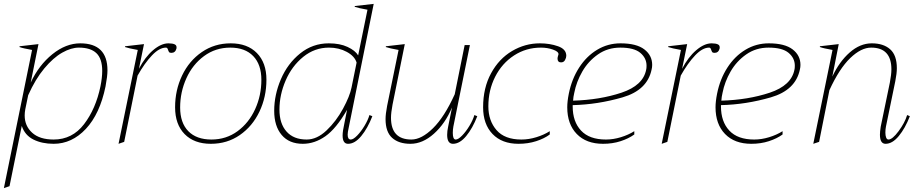

<svg xmlns="http://www.w3.org/2000/svg" viewBox="-27 -730 4707 988"><path d="M138 -473Q92 -481 73 -488L74 -492L171 -503L131 -305Q173 -395 242.5 -451Q312 -507 386 -507Q526 -507 526 -368Q526 -338 516 -285Q487 -144 415 -67Q343 10 249 10Q189 10 145 -12Q101 -34 85 -82L22 228L-7 238ZM490 -286Q499 -331 499 -365Q499 -428 469 -456.5Q439 -485 379 -485Q339 -485 293 -459Q247 -433 201 -378Q155 -323 118 -240L103 -167Q100 -151 100 -136Q100 -82 138.5 -47Q177 -12 249 -12Q345 -12 405.5 -91Q466 -170 490 -286Z M881 -480Q875 -458 855 -458Q846 -458 843 -462Q840 -466 837 -475.5Q834 -485 827 -485Q793 -485 755 -445Q717 -405 681 -341L612 0L583 10L682 -473Q636 -481 616 -488L617 -492L714 -503L688 -376Q719 -436 760.5 -471.5Q802 -507 840 -507Q861 -507 872.5 -501.5Q884 -496 881 -480Z M874 -178Q874 -266 910 -341.5Q946 -417 1011.5 -462Q1077 -507 1160 -507Q1246 -507 1295 -457Q1344 -407 1344 -320Q1344 -231 1308 -155.5Q1272 -80 1207 -35Q1142 10 1058 10Q972 10 923 -40Q874 -90 874 -178ZM1318 -319Q1318 -398 1276 -441.5Q1234 -485 1158 -485Q1082 -485 1023 -441.5Q964 -398 932 -327Q900 -256 900 -177Q900 -98 942 -55Q984 -12 1061 -12Q1137 -12 1195.5 -55Q1254 -98 1286 -168.5Q1318 -239 1318 -319Z M1384 -160Q1384 -242 1418.5 -322.5Q1453 -403 1517.5 -455Q1582 -507 1665 -507Q1722 -507 1761.5 -488.5Q1801 -470 1816 -445L1864 -680Q1818 -688 1798 -695L1799 -699L1896 -710L1767 -71Q1762 -49 1762 -37Q1762 -12 1778 -12Q1791 -12 1811 -32.5Q1831 -53 1849 -83Q1867 -113 1874 -138L1889 -132Q1865 -70 1832 -30Q1799 10 1764 10Q1736 10 1736 -33Q1736 -55 1746 -100L1759 -165Q1703 -68 1647.5 -29Q1592 10 1531 10Q1461 10 1422.5 -35.5Q1384 -81 1384 -160ZM1782 -280 1808 -408Q1798 -441 1757.5 -463Q1717 -485 1666 -485Q1592 -485 1533.5 -437.5Q1475 -390 1443 -316Q1411 -242 1411 -166Q1411 -94 1447.5 -53Q1484 -12 1551 -12Q1604 -12 1653.5 -59Q1703 -106 1738 -170.5Q1773 -235 1782 -280Z M2429 -132Q2405 -70 2372 -30Q2339 10 2304 10Q2274 10 2274 -36Q2274 -55 2279 -78L2299 -177Q2264 -94 2206 -42Q2148 10 2085 10Q2025 10 1991 -20.5Q1957 -51 1957 -117Q1957 -143 1965 -185L2024 -473Q1978 -481 1958 -488L1959 -492L2056 -503L1993 -192Q1985 -150 1985 -124Q1985 -12 2090 -12Q2142 -12 2201 -70Q2260 -128 2313 -245L2364 -498H2391L2306 -79Q2303 -63 2303 -46Q2303 -12 2318 -12Q2331 -12 2351 -32.5Q2371 -53 2389 -83Q2407 -113 2414 -138Z M2459 -178Q2459 -278 2500 -353Q2541 -428 2608 -467.5Q2675 -507 2751 -507Q2802 -507 2844.5 -492Q2887 -477 2887 -443Q2887 -433 2880.5 -421Q2874 -409 2860 -409Q2851 -409 2846.5 -414Q2842 -419 2842 -428Q2842 -434 2844 -440.5Q2846 -447 2847 -451Q2847 -465 2818 -475Q2789 -485 2757 -485Q2680 -485 2618 -444.5Q2556 -404 2521 -335Q2486 -266 2486 -183Q2486 -109 2528 -60.5Q2570 -12 2656 -12Q2694 -12 2733 -24Q2772 -36 2802 -55V-38Q2774 -17 2732 -3.5Q2690 10 2641 10Q2556 10 2507.5 -40.5Q2459 -91 2459 -178Z M3329 -396Q3329 -384 3326 -372Q3304 -266 3176.5 -229Q3049 -192 2920 -189V-182Q2920 -104 2963 -58Q3006 -12 3091 -12Q3129 -12 3168 -24Q3207 -36 3237 -55V-38Q3208 -17 3166.5 -3.5Q3125 10 3076 10Q2990 10 2941 -40.5Q2892 -91 2892 -178Q2892 -208 2900 -248Q2915 -323 2953 -382Q2991 -441 3046 -474Q3101 -507 3166 -507Q3248 -507 3288.5 -476Q3329 -445 3329 -396ZM3300 -392Q3300 -431 3268 -458Q3236 -485 3165 -485Q3100 -485 3050 -450Q3000 -415 2969.5 -362Q2939 -309 2928 -252Q2923 -231 2922 -212Q3060 -216 3171 -253Q3282 -290 3298 -371Q3300 -378 3300 -392Z M3676 -480Q3670 -458 3650 -458Q3641 -458 3638 -462Q3635 -466 3632 -475.5Q3629 -485 3622 -485Q3588 -485 3550 -445Q3512 -405 3476 -341L3407 0L3378 10L3477 -473Q3431 -481 3411 -488L3412 -492L3509 -503L3483 -376Q3514 -436 3555.5 -471.5Q3597 -507 3635 -507Q3656 -507 3667.5 -501.5Q3679 -496 3676 -480Z M4092 -396Q4092 -384 4089 -372Q4067 -266 3939.5 -229Q3812 -192 3683 -189V-182Q3683 -104 3726 -58Q3769 -12 3854 -12Q3892 -12 3931 -24Q3970 -36 4000 -55V-38Q3971 -17 3929.5 -3.5Q3888 10 3839 10Q3753 10 3704 -40.5Q3655 -91 3655 -178Q3655 -208 3663 -248Q3678 -323 3716 -382Q3754 -441 3809 -474Q3864 -507 3929 -507Q4011 -507 4051.5 -476Q4092 -445 4092 -396ZM4063 -392Q4063 -431 4031 -458Q3999 -485 3928 -485Q3863 -485 3813 -450Q3763 -415 3732.5 -362Q3702 -309 3691 -252Q3686 -231 3685 -212Q3823 -216 3934 -253Q4045 -290 4061 -371Q4063 -378 4063 -392Z M4655 -132Q4631 -70 4598 -30Q4565 10 4530 10Q4501 10 4501 -37Q4501 -52 4505 -78L4552 -305Q4560 -347 4560 -373Q4560 -485 4456 -485Q4404 -485 4348 -431Q4292 -377 4241 -266L4188 0L4158 10L4257 -473Q4211 -481 4192 -488V-492L4289 -503L4256 -336Q4292 -413 4345.5 -460Q4399 -507 4459 -507Q4519 -507 4553.5 -476.5Q4588 -446 4588 -379Q4588 -352 4580 -312L4532 -79Q4529 -64 4529 -48Q4529 -32 4533 -22Q4537 -12 4545 -12Q4565 -12 4597 -55Q4629 -98 4641 -138Z"/></svg>

Font: Trirong Thin
Style: Italic
Weight: 250
Italic angle: -12°
Designer: Katatrad Team
Foundry: CadsonDemak
Version: Version 1.001